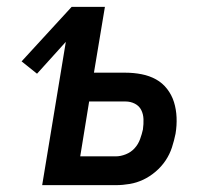

<svg xmlns="http://www.w3.org/2000/svg" viewBox="-20 -540 640 560"><path d="M103 0 172 -418 88 -325 43 -361 189 -520H286L254 -328H346Q370 -328 393 -323.5Q416 -319 435 -308.5Q454 -298 467.5 -280.5Q481 -263 487.5 -242Q494 -221 495 -197.5Q496 -174 492 -150Q488 -130 481.5 -110Q475 -90 463 -72Q451 -54 434 -39.5Q417 -25 398 -16Q379 -7 358.5 -3.5Q338 0 318 0ZM318 -84Q332 -84 347 -90Q362 -96 372.5 -107.5Q383 -119 388.5 -134Q394 -149 397 -163V-164Q399 -178 398.5 -192.5Q398 -207 392 -219Q386 -231 373.5 -237.5Q361 -244 346 -244H240L214 -84Z"/></svg>

Font: Iosevka Custom Medium Oblique
Style: Regular
Weight: 500
Italic angle: -9°
Designer: Belleve Invis
Foundry: Belleve Invis
Version: Version 27.0.1